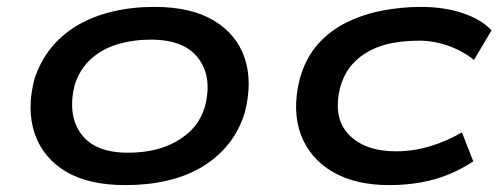

<svg xmlns="http://www.w3.org/2000/svg" viewBox="-20 -528 1451 557"><path d="M344 9Q236 9 170 -31Q104 -71 80.5 -141Q57 -211 80 -299Q97 -351 129 -390Q161 -429 205.5 -455Q250 -481 306.5 -494.5Q363 -508 428 -508Q535 -508 601 -468Q667 -428 690 -359Q713 -290 690 -201Q674 -149 642 -109.5Q610 -70 565.5 -43.5Q521 -17 465 -4Q409 9 344 9ZM351 -85Q406 -85 450 -99.5Q494 -114 527 -143Q560 -172 574 -217Q597 -303 556 -358Q515 -413 418 -413Q366 -413 321 -399.5Q276 -386 244 -357Q212 -328 197 -283Q175 -195 215 -140Q255 -85 351 -85Z M1109 9Q1011 9 945 -29.5Q879 -68 853 -137Q827 -206 849 -297Q866 -359 902 -399.5Q938 -440 986.5 -463.5Q1035 -487 1090.5 -497.5Q1146 -508 1201 -508Q1268 -508 1322 -490Q1376 -472 1406 -440L1355 -354Q1323 -380 1281 -395Q1239 -410 1196 -410Q1158 -410 1122.5 -404Q1087 -398 1056 -382.5Q1025 -367 1002 -341.5Q979 -316 967 -275Q945 -187 991.5 -138Q1038 -89 1129 -89Q1179 -89 1228.5 -104Q1278 -119 1320 -144L1353 -60Q1322 -39 1284 -23Q1246 -7 1202 1Q1158 9 1109 9Z"/></svg>

Font: Nunito Sans 7pt Expanded SemiBold
Style: Italic
Weight: 600
Width: 7
Italic angle: -9°
Designer: Vernon Adams
Foundry: Vernon Adams
Version: Version 3.101;gftools[0.9.27]